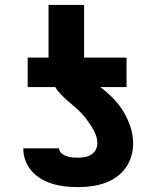

<svg xmlns="http://www.w3.org/2000/svg" viewBox="-20 -755 640 783"><path d="M299 8Q273 8 248 5.5Q223 3 198.5 -4Q174 -11 151.5 -23.5Q129 -36 111.5 -55Q94 -74 84.5 -98Q75 -122 75 -148V-150H221Q221 -138 230.5 -130Q240 -122 251.5 -118Q263 -114 275 -113Q287 -112 299 -112Q313 -112 326.5 -114.5Q340 -117 352 -124.5Q364 -132 370.5 -144.5Q377 -157 377 -171Q377 -189 370 -206.5Q363 -224 353 -239.5Q343 -255 332 -269.5Q321 -284 308.5 -297Q296 -310 281.5 -322Q267 -334 253.5 -346Q240 -358 227 -371.5Q214 -385 205 -400H93V-520H178V-735H323V-520H496V-400H389Q416 -380 440.5 -355Q465 -330 483 -300.5Q501 -271 512 -237.5Q523 -204 523 -169Q523 -143 515 -116.5Q507 -90 491 -68.5Q475 -47 452.5 -31.5Q430 -16 404.5 -7.5Q379 1 352.5 4.5Q326 8 299 8Z"/></svg>

Font: Iosevka Aile Heavy
Style: Regular
Weight: 900
Designer: Belleve Invis
Foundry: Belleve Invis
Version: Version 31.1.0; ttfautohint (v1.8.4)